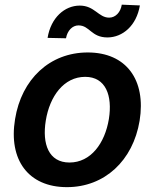

<svg xmlns="http://www.w3.org/2000/svg" viewBox="-20 -772 647 803"><path d="M256 -611.9C261.7 -644.2 283 -665.8 308.2 -665.8C355.5 -665.8 360.8 -615.4 429.7 -615.4C492.9 -615.8 550.8 -664.4 565 -749.3L489.3 -752.5C484.4 -720.9 463.4 -698.2 436.4 -698.2C392 -698.2 375.7 -748.6 313.6 -748.6C250.4 -748.6 192.8 -698.2 179 -613.6ZM259.9 10.7C417.6 10.7 536.2 -100.1 563.9 -267C591.6 -438.2 507.8 -552.6 346.9 -552.6C188.6 -552.6 70 -441.4 43 -273.8C14.9 -103.7 98.4 10.7 259.9 10.7ZM270.6 -92.3C183.9 -92.3 155.5 -169.4 171.5 -267.8C187.9 -369.3 246.8 -450.6 336.3 -450.6C422.2 -450.6 451 -372.5 435.4 -274.5C418.7 -172.6 359.7 -92.3 270.6 -92.3Z"/></svg>

Font: TID UI Semi Bold
Style: Italic
Weight: 600
Italic angle: -9.39999°
Designer: The TID Project Authors
Foundry: Bakken & Bæck
Version: Version 1.001;hotconv 1.0.109;makeotfexe 2.5.65596